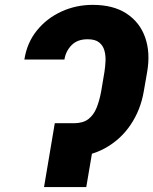

<svg xmlns="http://www.w3.org/2000/svg" viewBox="-20 -757 621 777"><path d="M218.8 -258.3H280.8Q316.9 -258.8 338.1 -275.4Q359.4 -292 371.1 -321.3Q382.8 -350.6 389.6 -388.2L402.8 -466.8Q405.8 -486.3 407 -509Q408.2 -531.7 402.6 -552.2Q397 -572.8 381.1 -585.4Q365.2 -598.1 335.4 -598.1Q293.9 -598.6 270 -574.5Q246.1 -550.3 240.7 -516.1H78.6Q89.4 -584.5 129.4 -633.8Q169.4 -683.1 228.5 -710.2Q287.6 -737.3 355 -737.3Q439 -737.3 492.7 -701.7Q546.4 -666 567.6 -605Q588.9 -543.9 575.7 -466.8L562 -388.2Q549.3 -312.5 508.5 -252Q467.8 -191.4 403.1 -156.2Q338.4 -121.1 253.4 -121.1H195.8ZM373 -258.3 329.1 0H158.2L201.7 -258.3Z"/></svg>

Font: Inter 18pt ExtraBold
Style: Italic
Weight: 800
Italic angle: -9.3988°
Designer: Rasmus Andersson
Foundry: rsms
Version: Version 4.001;git-66647c0bb